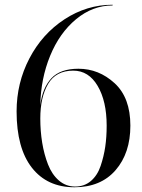

<svg xmlns="http://www.w3.org/2000/svg" viewBox="-20 -780 600 810"><path d="M530 -250Q530 -134 467.5 -62Q405 10 294 10Q179 10 114.5 -72.5Q50 -155 50 -310Q50 -430 104 -533.5Q158 -637 252 -698.5Q346 -760 455 -760V-757Q371 -757 301 -699Q231 -641 191.5 -544.5Q152 -448 150 -336Q159 -409 196.5 -449.5Q234 -490 311 -490Q397 -490 463.5 -429Q530 -368 530 -250ZM430 -250Q430 -353 392 -417.5Q354 -482 289 -482Q216 -482 183 -426Q150 -370 150 -280Q150 -227 158 -178Q166 -129 182.5 -86.5Q199 -44 228.5 -18.5Q258 7 297 7Q336 7 363.5 -16.5Q391 -40 404.5 -80Q418 -120 424 -161Q430 -202 430 -250Z"/></svg>

Font: Bodoni* 72
Style: Regular
Weight: 400
Version: Version 1.003